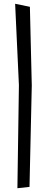

<svg xmlns="http://www.w3.org/2000/svg" viewBox="-20 -748 248 1015"><path d="M138 -712 148 -296 136 240 72 247 80 -298 60 -728Z"/></svg>

Font: Underdog
Style: Regular
Weight: 400
Designer: Sergey Steblina
Foundry: Sergey Steblina, Jovanny Lemonad
Version: Version 1.001; ttfautohint (v0.9)